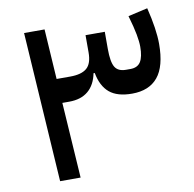

<svg xmlns="http://www.w3.org/2000/svg" viewBox="-72 -692 775 766"><g transform="rotate(-10 315.5 -309.5)"><path d="M168 -404H223Q269 -404 290.5 -422.5Q312 -441 312 -486V-556H390V-486Q390 -434 402.5 -413Q415 -392 447 -392H465Q494 -392 506.5 -412Q519 -432 519 -473Q519 -493 513.5 -523Q508 -553 494 -601L573 -619Q595 -530 595 -471Q595 -380 559.5 -337Q524 -294 455 -294Q395 -294 363.5 -320.5Q332 -347 322 -401H317Q308 -355 279 -330.5Q250 -306 202 -306H174L194 0H111L72 -607H155Z"/></g></svg>

Font: IBM Plex Sans Arabic Text
Style: Regular
Weight: 450
Designer: Mike Abbink, Paul van der Laan, Pieter van Rosmalen, Wael Morcos, Khajak Apelian
Foundry: Bold Monday
Version: Version 1.2